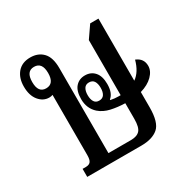

<svg xmlns="http://www.w3.org/2000/svg" viewBox="-129 -680 802 806"><g transform="rotate(-30 271.5 -277.0)"><path d="M72 0V-39H88Q104 -39 111 -48Q118 -57 118 -79V-371Q110 -368 101 -368Q72 -368 51.5 -393Q31 -418 31 -461Q31 -503 53 -528.5Q75 -554 115 -554Q153 -554 176 -530Q199 -506 199 -454V-42H308Q338 -42 351.5 -57Q365 -72 365 -112V-188Q329 -189 297.5 -196Q266 -203 244 -222Q213 -250 213 -295Q213 -335 230.5 -354.5Q248 -374 276 -374Q305 -374 322.5 -354Q340 -334 340 -296Q340 -252 317 -234V-231Q327 -229 336.5 -228Q346 -227 355 -227Q360 -227 365 -227V-494L405 -552H445V-251Q478 -274 492 -326Q527 -312 527 -276Q527 -251 505 -229Q483 -207 445 -196V-122Q445 -49 416.5 -24.5Q388 0 334 0ZM109 -408Q148 -408 148 -460Q148 -512 109 -512Q71 -512 71 -460Q71 -408 109 -408ZM276 -252Q293 -252 300.5 -264Q308 -276 308 -296Q308 -316 300.5 -328Q293 -340 276 -340Q260 -340 252.5 -328Q245 -316 245 -296Q245 -276 252.5 -264Q260 -252 276 -252Z"/></g></svg>

Font: Noto Serif Thai ExtraCondensed
Style: Regular
Weight: 400
Width: 2
Designer: Monotype Design Team
Foundry: Monotype Imaging Inc.
Version: Version 2.002; ttfautohint (v1.8.4.7-5d5b)